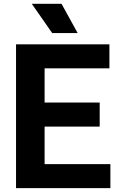

<svg xmlns="http://www.w3.org/2000/svg" viewBox="-20 -968 618 988"><path d="M62.5 0V-740H543V-616.5H209.5V-440.5H493V-316.5H209.5V-123.5H548V0ZM248.5 -798 143.5 -948.5H296.5L379.5 -798Z"/></svg>

Font: Encode Sans Semi Condensed
Style: Bold
Weight: 700
Width: 4
Designer: Multiple Designers
Foundry: Impallari Type
Version: Version 3.000; ttfautohint (v1.8.3) -l 8 -r 50 -G 200 -x 14 